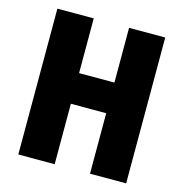

<svg xmlns="http://www.w3.org/2000/svg" viewBox="-106 -811 867 908"><g transform="rotate(15 328.0 -357.0)"><path d="M592 0H415V-296H242V0H64V-714H242V-446H415V-714H592Z"/></g></svg>

Font: Noto Sans Malayalam Condensed Black
Style: Regular
Weight: 900
Width: 3
Designer: Jelle Bosma - Monotype Design Team
Foundry: Monotype Imaging Inc.
Version: Version 2.104; ttfautohint (v1.8.4.7-5d5b)